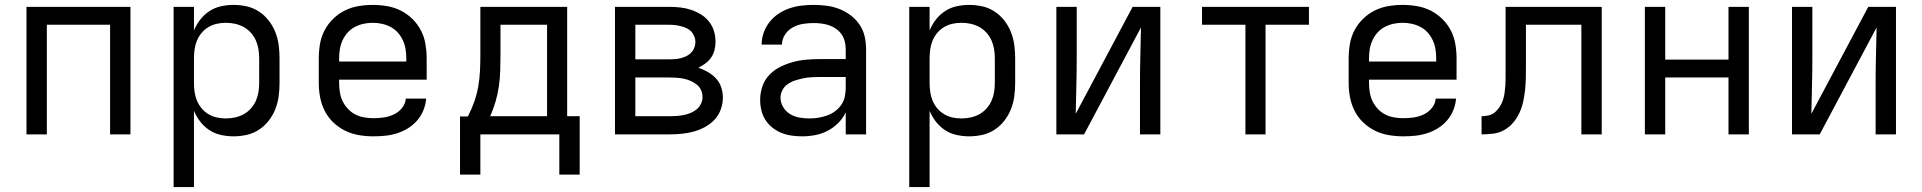

<svg xmlns="http://www.w3.org/2000/svg" viewBox="-20 -548 7840 783"><path d="M88 0V-520H512V0H429V-447H171V0Z M688 215V-520H771V-424Q781 -448 797 -468.5Q813 -489 834.5 -503Q856 -517 881.5 -522.5Q907 -528 932 -528Q960 -528 986.5 -522Q1013 -516 1036 -501Q1059 -486 1076 -464Q1093 -442 1103 -416.5Q1113 -391 1116.5 -364Q1120 -337 1120 -310V-210Q1120 -183 1116.5 -156Q1113 -129 1103 -103.5Q1093 -78 1076 -56Q1059 -34 1036 -19Q1013 -4 986.5 2Q960 8 932 8Q907 8 881.5 2.5Q856 -3 834.5 -17Q813 -31 797 -51.5Q781 -72 771 -96V215ZM901 -65Q920 -65 938.5 -69Q957 -73 973.5 -82Q990 -91 1003 -105.5Q1016 -120 1023.5 -137Q1031 -154 1034 -172.5Q1037 -191 1037 -210V-310Q1037 -329 1034 -347.5Q1031 -366 1023.5 -383Q1016 -400 1003 -414.5Q990 -429 973.5 -438Q957 -447 938.5 -451Q920 -455 901 -455Q882 -455 864 -451Q846 -447 830 -437.5Q814 -428 802 -413.5Q790 -399 783 -382Q776 -365 773.5 -346.5Q771 -328 771 -310V-210Q771 -192 773.5 -173.5Q776 -155 783 -138Q790 -121 802 -106.5Q814 -92 830 -82.5Q846 -73 864 -69Q882 -65 901 -65Z M1502 8Q1473 8 1443.5 3Q1414 -2 1387.5 -15Q1361 -28 1339.5 -48.5Q1318 -69 1304.5 -95.5Q1291 -122 1285.5 -151Q1280 -180 1280 -210V-310Q1280 -339 1285 -368.5Q1290 -398 1303.5 -424Q1317 -450 1338.5 -471Q1360 -492 1386 -505Q1412 -518 1441.5 -523Q1471 -528 1500 -528Q1529 -528 1558.5 -523Q1588 -518 1614 -505Q1640 -492 1661.5 -471Q1683 -450 1696.5 -424Q1710 -398 1715 -368.5Q1720 -339 1720 -310V-223H1363V-210Q1363 -191 1366 -172Q1369 -153 1377 -136Q1385 -119 1398.5 -104.5Q1412 -90 1428.5 -81.5Q1445 -73 1464 -69.5Q1483 -66 1502 -66Q1524 -66 1545 -69Q1566 -72 1585.5 -81Q1605 -90 1619 -107Q1633 -124 1635 -146H1718Q1716 -121 1706.5 -98Q1697 -75 1681 -56.5Q1665 -38 1644 -25Q1623 -12 1599.5 -4.5Q1576 3 1551.5 5.5Q1527 8 1502 8ZM1363 -297H1637V-310Q1637 -329 1634 -347.5Q1631 -366 1623 -383.5Q1615 -401 1602.5 -415Q1590 -429 1573 -438Q1556 -447 1537.5 -451Q1519 -455 1500 -455Q1481 -455 1462.5 -451Q1444 -447 1427 -438Q1410 -429 1397.5 -415Q1385 -401 1377 -383.5Q1369 -366 1366 -347.5Q1363 -329 1363 -310Z M1856 164V-73H1888Q1903 -102 1914 -133Q1925 -164 1930.5 -196Q1936 -228 1937.5 -260.5Q1939 -293 1939 -325V-520H2293V-74H2344V164H2261V0H1939V164ZM1979 -74H2211V-447H2021V-325Q2021 -293 2020 -260.5Q2019 -228 2014.5 -196.5Q2010 -165 2001 -134Q1992 -103 1979 -74Z M2488 0V-520H2711Q2733 -520 2755 -517.5Q2777 -515 2798 -508Q2819 -501 2838 -489.5Q2857 -478 2871 -460.5Q2885 -443 2891.5 -421.5Q2898 -400 2898 -378Q2898 -361 2894 -344.5Q2890 -328 2880.5 -314Q2871 -300 2857 -289.5Q2843 -279 2828 -272Q2848 -265 2866.5 -254.5Q2885 -244 2899.5 -228.5Q2914 -213 2921 -192.5Q2928 -172 2928 -151Q2928 -126 2919.5 -102Q2911 -78 2894 -60Q2877 -42 2855 -30Q2833 -18 2809 -11.5Q2785 -5 2760.5 -2.5Q2736 0 2711 0ZM2571 -306H2711Q2723 -306 2734.5 -307Q2746 -308 2757.5 -311Q2769 -314 2780 -319.5Q2791 -325 2799 -333.5Q2807 -342 2811.5 -353.5Q2816 -365 2816 -377Q2816 -388 2811.5 -399.5Q2807 -411 2799 -419.5Q2791 -428 2780 -433Q2769 -438 2757.5 -441Q2746 -444 2734.5 -445.5Q2723 -447 2711 -447H2571ZM2571 -74H2711Q2725 -74 2739.5 -75Q2754 -76 2768.5 -79Q2783 -82 2796.5 -87.5Q2810 -93 2821 -102Q2832 -111 2838.5 -124.5Q2845 -138 2845 -152Q2845 -167 2839 -180.5Q2833 -194 2821.5 -203Q2810 -212 2796.5 -218Q2783 -224 2768.5 -227Q2754 -230 2739.5 -231Q2725 -232 2711 -232H2571Z M3251 8Q3230 8 3208.5 5Q3187 2 3167 -6Q3147 -14 3130 -27.5Q3113 -41 3101.5 -59Q3090 -77 3085 -98Q3080 -119 3080 -141Q3080 -169 3089 -195.5Q3098 -222 3117 -242Q3136 -262 3160.5 -274.5Q3185 -287 3212 -294.5Q3239 -302 3266.5 -304.5Q3294 -307 3321 -307H3429V-347Q3429 -363 3425 -379Q3421 -395 3412 -408Q3403 -421 3389.5 -430.5Q3376 -440 3361 -445Q3346 -450 3330 -452Q3314 -454 3298 -454Q3276 -454 3254.5 -450.5Q3233 -447 3213.5 -436.5Q3194 -426 3181.5 -407Q3169 -388 3169 -366H3086Q3086 -391 3094.5 -415Q3103 -439 3118.5 -458.5Q3134 -478 3155 -492Q3176 -506 3199.5 -514Q3223 -522 3248 -525Q3273 -528 3298 -528Q3325 -528 3351.5 -524.5Q3378 -521 3402.5 -511.5Q3427 -502 3448.5 -486Q3470 -470 3485 -448Q3500 -426 3506 -400Q3512 -374 3512 -347V0H3429V-90Q3418 -66 3398.5 -46.5Q3379 -27 3355 -14.5Q3331 -2 3304.5 3Q3278 8 3251 8ZM3282 -65Q3300 -65 3318 -68Q3336 -71 3353 -77Q3370 -83 3385 -94Q3400 -105 3410.5 -120Q3421 -135 3425 -153Q3429 -171 3429 -189V-234H3321Q3305 -234 3288 -233Q3271 -232 3255 -228.5Q3239 -225 3223 -220Q3207 -215 3193 -205.5Q3179 -196 3171 -181Q3163 -166 3163 -150Q3163 -129 3174 -111Q3185 -93 3202.5 -82.5Q3220 -72 3240.5 -68.5Q3261 -65 3282 -65Z M3688 215V-520H3771V-424Q3781 -448 3797 -468.5Q3813 -489 3834.5 -503Q3856 -517 3881.5 -522.5Q3907 -528 3932 -528Q3960 -528 3986.5 -522Q4013 -516 4036 -501Q4059 -486 4076 -464Q4093 -442 4103 -416.5Q4113 -391 4116.5 -364Q4120 -337 4120 -310V-210Q4120 -183 4116.5 -156Q4113 -129 4103 -103.5Q4093 -78 4076 -56Q4059 -34 4036 -19Q4013 -4 3986.5 2Q3960 8 3932 8Q3907 8 3881.5 2.5Q3856 -3 3834.5 -17Q3813 -31 3797 -51.5Q3781 -72 3771 -96V215ZM3901 -65Q3920 -65 3938.5 -69Q3957 -73 3973.5 -82Q3990 -91 4003 -105.5Q4016 -120 4023.5 -137Q4031 -154 4034 -172.5Q4037 -191 4037 -210V-310Q4037 -329 4034 -347.5Q4031 -366 4023.5 -383Q4016 -400 4003 -414.5Q3990 -429 3973.5 -438Q3957 -447 3938.5 -451Q3920 -455 3901 -455Q3882 -455 3864 -451Q3846 -447 3830 -437.5Q3814 -428 3802 -413.5Q3790 -399 3783 -382Q3776 -365 3773.5 -346.5Q3771 -328 3771 -310V-210Q3771 -192 3773.5 -173.5Q3776 -155 3783 -138Q3790 -121 3802 -106.5Q3814 -92 3830 -82.5Q3846 -73 3864 -69Q3882 -65 3901 -65Z M4288 0V-520H4371V-312Q4371 -255 4369.5 -198Q4368 -141 4367 -84L4599 -520H4712V0H4629V-208Q4629 -265 4630.5 -322Q4632 -379 4633 -436L4401 0Z M5059 0V-447H4882V-520H5318V-447H5141V0Z M5702 8Q5673 8 5643.5 3Q5614 -2 5587.5 -15Q5561 -28 5539.5 -48.5Q5518 -69 5504.5 -95.5Q5491 -122 5485.5 -151Q5480 -180 5480 -210V-310Q5480 -339 5485 -368.5Q5490 -398 5503.5 -424Q5517 -450 5538.5 -471Q5560 -492 5586 -505Q5612 -518 5641.5 -523Q5671 -528 5700 -528Q5729 -528 5758.5 -523Q5788 -518 5814 -505Q5840 -492 5861.5 -471Q5883 -450 5896.5 -424Q5910 -398 5915 -368.5Q5920 -339 5920 -310V-223H5563V-210Q5563 -191 5566 -172Q5569 -153 5577 -136Q5585 -119 5598.5 -104.5Q5612 -90 5628.5 -81.5Q5645 -73 5664 -69.5Q5683 -66 5702 -66Q5724 -66 5745 -69Q5766 -72 5785.5 -81Q5805 -90 5819 -107Q5833 -124 5835 -146H5918Q5916 -121 5906.5 -98Q5897 -75 5881 -56.5Q5865 -38 5844 -25Q5823 -12 5799.5 -4.5Q5776 3 5751.5 5.5Q5727 8 5702 8ZM5563 -297H5837V-310Q5837 -329 5834 -347.5Q5831 -366 5823 -383.5Q5815 -401 5802.5 -415Q5790 -429 5773 -438Q5756 -447 5737.5 -451Q5719 -455 5700 -455Q5681 -455 5662.5 -451Q5644 -447 5627 -438Q5610 -429 5597.5 -415Q5585 -401 5577 -383.5Q5569 -366 5566 -347.5Q5563 -329 5563 -310Z M6022 0V-74Q6037 -74 6051.5 -77.5Q6066 -81 6077.5 -91Q6089 -101 6097 -114Q6105 -127 6109.5 -141Q6114 -155 6116 -170Q6118 -185 6119 -200Q6120 -215 6120 -230Q6120 -245 6120 -260V-520H6512V0H6429V-447H6203V-277Q6203 -254 6202.5 -230Q6202 -206 6199.5 -182Q6197 -158 6192 -134.5Q6187 -111 6177 -89Q6167 -67 6151.5 -48.5Q6136 -30 6115 -18Q6094 -6 6070 -3Q6046 0 6022 0Z M6688 0V-520H6771V-305H7029V-520H7112V0H7029V-232H6771V0Z M7288 0V-520H7371V-312Q7371 -255 7369.5 -198Q7368 -141 7367 -84L7599 -520H7712V0H7629V-208Q7629 -265 7630.5 -322Q7632 -379 7633 -436L7401 0Z"/></svg>

Font: Iosevka Fixed Extended
Style: Regular
Weight: 400
Width: 7
Monospace: yes
Designer: Belleve Invis
Foundry: Belleve Invis
Version: Version 24.1.1; ttfautohint (v1.8.4)